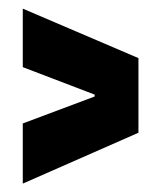

<svg xmlns="http://www.w3.org/2000/svg" viewBox="-20 -553 379 451"><path d="M33.5 -121.7V-263L202.3 -326.3V-330.8L33.5 -395.3V-532.7L305.2 -416.5V-241.2Z"/></svg>

Font: Bricolage Grotesque 96pt ExtraBold Condensed
Style: Regular
Weight: 800
Width: 3
Version: Version 1.001;gftools[0.9.33.dev8+g029e19f]